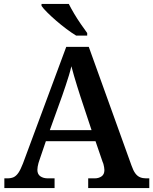

<svg xmlns="http://www.w3.org/2000/svg" viewBox="-20 -951 775 971"><path d="M2 0V-49H17Q36 -49 49 -55Q62 -61 73 -77Q84 -93 96 -124L315 -714H429L645 -114Q654 -88 664.5 -74Q675 -60 688.5 -54.5Q702 -49 719 -49H735V0H426V-49H459Q479 -49 493.5 -59Q508 -69 508 -91Q508 -98 506.5 -105.5Q505 -113 503.5 -119.5Q502 -126 499 -132L463 -237H212L180 -143Q177 -135 174.5 -126Q172 -117 170.5 -108Q169 -99 169 -92Q169 -70 184 -59.5Q199 -49 222 -49H256V0ZM232 -293H443L387 -462Q379 -487 370.5 -514Q362 -541 354.5 -567Q347 -593 341 -616Q336 -594 328.5 -569.5Q321 -545 312.5 -519.5Q304 -494 295 -468ZM365 -771Q342 -785 316 -804.5Q290 -824 264.5 -846Q239 -868 219 -888Q199 -908 190 -921V-931H328Q339 -909 355 -882Q371 -855 389 -829Q407 -803 421 -784V-771Z"/></svg>

Font: Noto Serif Gujarati SemiBold
Style: Regular
Weight: 600
Version: Version 2.102